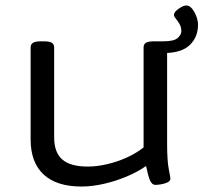

<svg xmlns="http://www.w3.org/2000/svg" viewBox="-20 -676 744 702"><path d="M278 6Q187 6 139.5 -38Q92 -82 92 -166V-503Q92 -514 100.5 -519.5Q109 -525 131 -525H139Q161 -525 169.5 -519.5Q178 -514 178 -503V-174Q178 -119 207.5 -93Q237 -67 301 -67Q335 -67 373 -76Q411 -85 445.5 -101Q480 -117 505 -137V-503Q505 -514 513.5 -519.5Q522 -525 544 -525H552Q574 -525 582.5 -519.5Q591 -514 591 -503V-152Q591 -89 597 -58Q603 -27 603 -23Q603 -14 592 -9Q581 -4 568.5 -2Q556 0 549 0Q535 0 528 -17.5Q521 -35 514 -69Q484 -48 444 -31Q404 -14 360.5 -4Q317 6 278 6ZM578 -482 544 -525H578Q616 -525 629.5 -537Q643 -549 643 -562Q643 -577 636.5 -588Q630 -599 623 -607.5Q616 -616 616 -621Q616 -632 633 -644Q650 -656 661 -656Q673 -656 682.5 -644Q692 -632 698 -616Q704 -600 704 -586Q704 -540 673.5 -511Q643 -482 578 -482Z"/></svg>

Font: Asap Expanded
Style: Regular
Weight: 400
Width: 7
Designer: Pablo Cosgaya
Foundry: Omnibus-Type
Version: Version 3.001; ttfautohint (v1.8.4.7-5d5b)